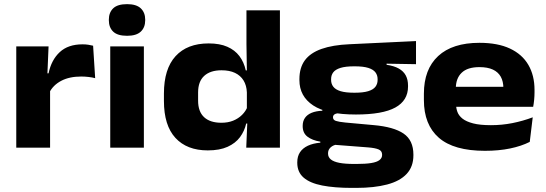

<svg xmlns="http://www.w3.org/2000/svg" viewBox="-20 -709 2622 922"><path d="M216.8 -264.2 178 -356.9H213.2Q226.6 -421.2 266.9 -458.7Q307.1 -496.1 376.1 -496.1Q391.6 -496.1 404.2 -494.1Q416.8 -492.1 427.1 -489.5L437 -333.6Q423.2 -337.4 405.5 -339.4Q387.7 -341.5 370.2 -341.5Q313 -341.5 274 -320.9Q235 -300.3 216.8 -264.2ZM58.1 0V-486.1H213.2L206.3 -323L220.5 -321.2V0Z M509.4 0V-486.1H670.9V0ZM590.2 -537.1Q544.4 -537.1 523.6 -557.1Q502.7 -577.1 502.7 -611.8V-614.5Q502.7 -648.8 523.6 -669Q544.4 -689.1 590.2 -689.1Q634.8 -689.1 656 -669Q677.3 -648.8 677.3 -614.5V-611.8Q677.3 -577.1 656 -557.1Q634.8 -537.1 590.2 -537.1Z M977.8 13.2Q877.6 13.2 822.4 -46.8Q767.2 -106.7 767.2 -224.4V-259.7Q767.2 -378.2 823.1 -439.3Q879 -500.5 982.2 -500.5Q1035.2 -500.5 1071.5 -484.5Q1107.9 -468.6 1129.6 -439.8Q1151.4 -411 1160.2 -370.9H1206.5L1165.5 -265.3Q1164.1 -298.8 1149.5 -322.7Q1134.8 -346.5 1108.4 -359Q1082 -371.5 1043.7 -371.5Q990 -371.5 960.6 -344.6Q931.3 -317.7 931.3 -265.4V-225.4Q931.3 -173.3 960 -146.4Q988.8 -119.5 1043.3 -119.5Q1074.8 -119.5 1099.6 -129.5Q1124.5 -139.6 1142.4 -157.4Q1160.4 -175.2 1168.7 -197.2L1211.2 -115.7H1162.2Q1154.1 -79.7 1132.5 -50.4Q1110.8 -21.2 1072.8 -4Q1034.9 13.2 977.8 13.2ZM1162.5 0 1168.1 -133.6 1165.5 -162.6V-333.6L1165.7 -356.2L1163.5 -497V-659.3H1324.2V0Z M1689.1 -159.1Q1549.9 -159.1 1483.8 -202.8Q1417.8 -246.5 1417.8 -324.4V-329Q1417.8 -384 1444.1 -419.6Q1470.4 -455.1 1524 -474.1Q1577.6 -493.1 1658.4 -496.6L1977.7 -511.8V-400.8L1836.5 -403.2V-397.9Q1872.3 -392.6 1894.9 -379.9Q1917.6 -367.1 1928.5 -346.8Q1939.4 -326.5 1939.4 -297.7V-293.5Q1939.4 -226.3 1878.4 -192.7Q1817.4 -159.1 1689.1 -159.1ZM1680.9 78.3H1692.4Q1735.6 78.3 1762.6 73.9Q1789.6 69.5 1802.2 59.7Q1814.9 50 1814.9 35.4V33.7Q1814.9 15.6 1798 8.5Q1781.1 1.4 1747.5 -1.2L1570.1 -14.9L1610.4 -18.7Q1594.7 -16.2 1582.2 -10.6Q1569.7 -4.9 1562.5 4.5Q1555.3 13.9 1555.3 27.6V28.6Q1555.3 45.6 1568.7 56.6Q1582.1 67.6 1609.8 73Q1637.6 78.3 1680.9 78.3ZM1670.1 193.3Q1586 193.3 1527.2 181.8Q1468.5 170.3 1438 143.9Q1407.5 117.4 1407.5 72.4V70.6Q1407.5 41.8 1420.6 22.1Q1433.6 2.5 1458.4 -9.2Q1483.2 -20.8 1518.2 -23.8V-28.8Q1478.8 -35.3 1456.2 -52.9Q1433.5 -70.4 1433.5 -103.5V-104.3Q1433.5 -127.1 1444.4 -142.8Q1455.2 -158.5 1476.4 -167.3Q1497.6 -176 1527.9 -177.2V-195.4L1658.1 -165.3L1615.8 -165.7Q1595.7 -165.4 1587.4 -160.5Q1579.1 -155.5 1579.1 -146.1V-145.6Q1579.1 -133.1 1593 -128.4Q1606.8 -123.7 1638.4 -120.6L1774.8 -108.2Q1870.8 -99.7 1918 -67.6Q1965.2 -35.4 1965.2 33.8V36.5Q1965.2 91.3 1932.9 126Q1900.5 160.8 1838.9 177Q1777.3 193.3 1689.9 193.3ZM1682 -263.7Q1723.9 -263.7 1748 -271.1Q1772.1 -278.4 1782.7 -292.2Q1793.3 -306 1793.3 -325V-329Q1793.3 -347.7 1782.9 -361.5Q1772.6 -375.3 1748.7 -382.9Q1724.7 -390.5 1683.1 -390.5H1681Q1639.1 -390.5 1614.8 -382.9Q1590.5 -375.2 1580.3 -361.6Q1570 -348.1 1570 -329V-325.2Q1570 -306.1 1580.7 -292.4Q1591.3 -278.6 1615.6 -271.1Q1639.9 -263.7 1682 -263.7Z M2308.7 15.2Q2159.5 15.2 2087.5 -47.4Q2015.6 -110.1 2015.6 -228.6V-259.2Q2015.6 -376.3 2084.2 -439.9Q2152.8 -503.4 2282.3 -503.4Q2370 -503.4 2428.8 -475.9Q2487.5 -448.4 2517.2 -397.5Q2546.8 -346.6 2546.8 -277.4V-266Q2546.8 -248.1 2545 -229.3Q2543.1 -210.5 2540.3 -196H2392.7Q2395.3 -219.3 2396.3 -243.2Q2397.3 -267.2 2397.3 -285.2Q2397.3 -317.9 2384.8 -340.5Q2372.2 -363.1 2346.8 -374.9Q2321.4 -386.7 2282.3 -386.7Q2224.8 -386.7 2196.9 -359.6Q2168.9 -332.6 2168.9 -284.1V-252.9L2170.1 -238.3V-208.3Q2170.1 -189.1 2176.6 -171.4Q2183.2 -153.6 2201 -139.3Q2218.9 -125.1 2251.9 -116.5Q2284.8 -107.9 2337.6 -107.9Q2390.6 -107.9 2440.8 -117.9Q2491.1 -127.9 2538.2 -145.6L2523.9 -27.6Q2483.5 -7.2 2429.4 4Q2375.3 15.2 2308.7 15.2ZM2094.6 -196V-292.1H2508.3V-196Z"/></svg>

Font: Anek Gurmukhi Medium SemiExpanded
Style: Regular
Weight: 500
Width: 6
Version: Version 1.003